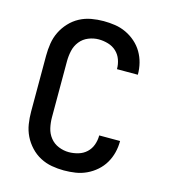

<svg xmlns="http://www.w3.org/2000/svg" viewBox="-105 -766 760 862"><g transform="rotate(15 275.0 -335.0)"><path d="M271 12Q243 12 214.5 7Q186 2 160.5 -11.5Q135 -25 115 -46.5Q95 -68 82.5 -93.5Q70 -119 65.5 -147.5Q61 -176 61 -205V-465Q61 -494 65.5 -522.5Q70 -551 82.5 -576.5Q95 -602 115 -623.5Q135 -645 160.5 -658.5Q186 -672 214.5 -677Q243 -682 271 -682Q298 -682 324.5 -678Q351 -674 375.5 -662.5Q400 -651 420.5 -633Q441 -615 454.5 -592Q468 -569 474.5 -543Q481 -517 481 -490V-489H384V-490Q384 -512 376.5 -533Q369 -554 353 -569Q337 -584 315 -590.5Q293 -597 271 -597Q247 -597 223.5 -587.5Q200 -578 184.5 -558.5Q169 -539 163.5 -514.5Q158 -490 158 -465V-205Q158 -180 163.5 -155.5Q169 -131 184.5 -111.5Q200 -92 223.5 -82.5Q247 -73 271 -73Q293 -73 315 -79.5Q337 -86 353 -101Q369 -116 376.5 -137Q384 -158 384 -180V-181H481V-180Q481 -153 474.5 -127Q468 -101 454.5 -78Q441 -55 420.5 -37Q400 -19 375.5 -7.5Q351 4 324.5 8Q298 12 271 12Z"/></g></svg>

Font: Lode Dark Term
Style: Bold
Weight: 700
Monospace: yes
Designer: Belleve Invis
Foundry: Belleve Invis
Version: Version 29.2.0